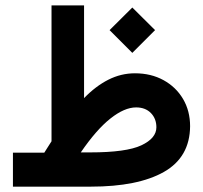

<svg xmlns="http://www.w3.org/2000/svg" viewBox="-20 -697 758 717"><path d="M389.2 -584.5 474.1 -668.9 559.1 -584.5 474.1 -499.5ZM145.5 -127Q152.3 -138.2 159.2 -148.7Q166 -159.2 172.4 -169.4V-676.8H293.9V-330.6Q337.4 -375.5 384.8 -399.4Q432.1 -423.3 483.9 -423.3Q543.9 -423.3 590.6 -397.7Q637.2 -372.1 663.6 -327.4Q689.9 -282.7 689.9 -225.6Q689 -109.9 592 -54.9Q495.1 0 318.8 0H28.3V-127ZM316.9 -127.9Q451.7 -127.9 507.8 -154.3Q564 -180.7 564 -221.7Q564 -253.9 543.5 -274.9Q522.9 -295.9 488.3 -295.9Q444.8 -295.9 392.6 -254.6Q340.3 -213.4 281.7 -127.9Z"/></svg>

Font: Vazir WOL-UI
Style: Bold-WOL-UI
Weight: 700
Designer: Saber Rastikerdar
Foundry: Saber Rastikerdar
Version: Version 30.1.0